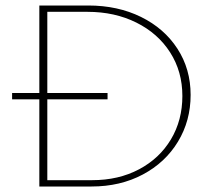

<svg xmlns="http://www.w3.org/2000/svg" viewBox="-20 -678 773 698"><path d="M673 -333Q673 -239 627 -163Q581 -87 499 -43.5Q417 0 313 0H123V-317H24V-340H123V-658H301Q408 -658 492.5 -616.5Q577 -575 625 -501Q673 -427 673 -333ZM643 -329Q643 -418 598.5 -487.5Q554 -557 475.5 -596Q397 -635 298 -635H152V-340H371V-317H152V-23H315Q411 -23 485.5 -62.5Q560 -102 601.5 -171.5Q643 -241 643 -329Z"/></svg>

Font: Ysabeau Infant Extralight
Style: Regular
Weight: 200
Designer: Christian Thalmann (Catharsis Fonts)
Version: Version 0.003